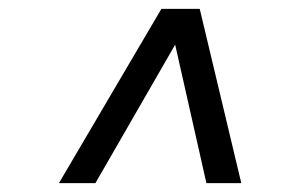

<svg xmlns="http://www.w3.org/2000/svg" viewBox="-20 -706 665 432"><path d="M112.6 -294 343.1 -686H429.4L522.9 -294H444.4L374.1 -605.5L194.7 -294Z"/></svg>

Font: Archivo Variable SemiBold
Style: Italic
Weight: 600
Italic angle: -10°
Designer: Hector Gatti
Foundry: Omnibus-Type
Version: Version 2.001